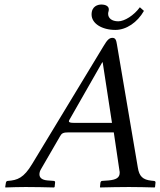

<svg xmlns="http://www.w3.org/2000/svg" viewBox="-20 -825 707 847"><path d="M161 -79 245 -224C252 -237 259 -241 282 -241H482L507 -72C508 -69 508 -66 508 -63C508 -41 492 -32 459 -29L431 -27C427 -27 424 -24 423 -19L421 0L422 2C458 1 512 0 549 0C588 0 627 1 662 2L664 0L666 -19C667 -24 663 -27 658 -27L648 -28C610 -32 594 -47 588 -86L496 -628C493 -647 490 -658 476 -658C462 -658 453 -649 437 -622L122 -102C85 -40 57 -30 15 -27C10 -27 7 -24 6 -19L3 0L4 2C40 1 56 0 93 0C132 0 183 1 218 2L221 0L223 -19C224 -24 221 -27 217 -27L190 -29C165 -31 154 -41 154 -56C154 -63 156 -71 161 -79ZM307 -283C291 -283 284 -285 284 -290C284 -292 285 -294 286 -296L431 -550H433L474 -283ZM615 -777 597 -793C571 -757 529 -731 502 -731C473 -731 457 -745 457 -764C457 -773 460 -774 460 -784C460 -797 447 -805 427 -805C412 -805 384 -798 384 -761C384 -721 430 -693 489 -693C537 -693 586 -726 615 -777Z"/></svg>

Font: Libertinus Serif
Style: Italic
Weight: 400
Italic angle: -12°
Designer: Philipp H. Poll, Khaled Hosny
Foundry: Caleb Maclennan
Version: Version 7.050;RELEASE